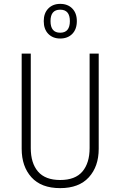

<svg xmlns="http://www.w3.org/2000/svg" viewBox="-20 -961 622 992"><path d="M490 -192Q490 -101 439 -45Q388 11 291 11Q193 11 142.5 -45Q92 -101 92 -192V-684H139V-196Q139 -118 176.5 -74.5Q214 -31 291 -31Q369 -31 406 -75Q443 -119 443 -196V-684H490ZM377 -852Q377 -810 353.5 -786Q330 -762 291 -762Q253 -762 229.5 -786Q206 -810 206 -852Q206 -893 229.5 -917Q253 -941 291 -941Q330 -941 353.5 -917Q377 -893 377 -852ZM241 -852Q241 -792 291 -792Q341 -792 341 -852Q341 -911 291 -911Q241 -911 241 -852Z"/></svg>

Font: Fira Sans Condensed ExtraLight
Style: Regular
Weight: 275
Width: 3
Designer: Carrois Corporate & Edenspiekermann AG
Foundry: Carrois Corporate GbR & Edenspiekermann AG
Version: Version 4.203